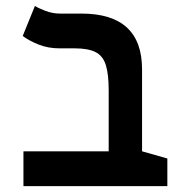

<svg xmlns="http://www.w3.org/2000/svg" viewBox="-20 -632 626 652"><path d="M548.3 -93.8V0H59.6V-118.2H349.1V-325.2Q349.1 -380.9 339.1 -411.9Q329.1 -442.9 304 -455.3Q278.8 -467.8 233.9 -467.8H182.6Q143.6 -467.8 111.6 -480.5Q79.6 -493.2 57.1 -509.8L98.6 -611.8Q109.9 -604.5 134 -595.2Q158.2 -585.9 183.6 -585.9H256.3Q462.4 -585.9 462.4 -396.5V-118.2Z"/></svg>

Font: Cascadia Code SemiBold
Style: Regular
Weight: 600
Monospace: yes
Designer: Aaron Bell
Foundry: Saja Typeworks
Version: Version 2404.023; ttfautohint (v1.8.4)